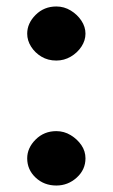

<svg xmlns="http://www.w3.org/2000/svg" viewBox="-20 -564 349 593"><path d="M154 -377Q128 -377 108 -389Q88 -401 76 -420Q64 -439 64 -460Q64 -492 90 -518Q116 -544 154 -544Q178 -544 198.5 -531.5Q219 -519 231.5 -500Q244 -481 244 -460Q244 -439 231.5 -420Q219 -401 198.5 -389Q178 -377 154 -377ZM154 9Q116 9 90 -15.5Q64 -40 64 -75Q64 -107 90 -133Q116 -159 154 -159Q178 -159 198.5 -146.5Q219 -134 231.5 -115.5Q244 -97 244 -75Q244 -40 217 -15.5Q190 9 154 9Z"/></svg>

Font: Noto Rashi Hebrew ExtraBold
Style: Regular
Weight: 800
Version: Version 1.006